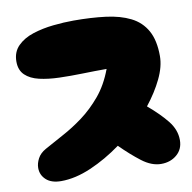

<svg xmlns="http://www.w3.org/2000/svg" viewBox="-77 -754 832 831"><g transform="rotate(-10 339.0 -338.5)"><path d="M127 -2Q84 -2 61 -23Q38 -44 38 -75Q38 -95 49 -116Q60 -137 85 -151Q122 -172 167 -196Q212 -220 256.5 -253Q301 -286 340 -332.5Q379 -379 404 -446Q352 -446 298.5 -444.5Q245 -443 196 -444.5Q147 -446 108.5 -455Q70 -464 47.5 -485.5Q25 -507 25 -545Q25 -587 51.5 -613.5Q78 -640 120 -653.5Q162 -667 209.5 -672Q257 -677 299 -677Q377 -677 440 -669Q503 -661 548 -638.5Q593 -616 617 -573Q641 -530 641 -461Q641 -415 615.5 -362Q590 -309 548 -256Q600 -212 631.5 -172.5Q663 -133 663 -88Q663 -48 635 -24Q607 0 566 0Q524 0 481.5 -32.5Q439 -65 394 -110Q328 -62 258.5 -32Q189 -2 127 -2Z"/></g></svg>

Font: Cherry Bomb One
Style: Regular
Weight: 400
Designer: satsuyako
Foundry: satsuyako
Version: Version 4.100; ttfautohint (v1.8.3)